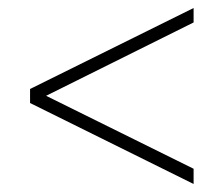

<svg xmlns="http://www.w3.org/2000/svg" viewBox="-20 -531 558 479"><path d="M463 -72 55 -274V-309L463 -511V-475L95 -292L463 -110Z"/></svg>

Font: Georama Expanded ExtraLight
Style: Regular
Weight: 250
Width: 7
Designer: Jean-Baptiste Levee
Foundry: Production Type
Version: Version 1.001